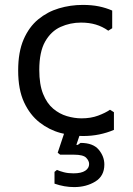

<svg xmlns="http://www.w3.org/2000/svg" viewBox="-20 -542 542 782"><path d="M318 12Q273 12 226.5 -0.5Q180 -13 141 -43.5Q102 -74 78 -125.5Q54 -177 54 -255Q54 -330 76 -381Q98 -432 135.5 -463Q173 -494 220 -508Q267 -522 317 -522Q354 -522 383 -516Q412 -510 437 -499V-427L421 -417Q397 -434 370 -442Q343 -450 310 -450Q266 -450 227 -432.5Q188 -415 164 -373Q140 -331 140 -257Q140 -198 155.5 -159.5Q171 -121 196.5 -99.5Q222 -78 252.5 -69Q283 -60 312 -60Q350 -60 379.5 -71Q409 -82 428 -95L444 -85V-13Q416 -1 384.5 5.5Q353 12 318 12ZM282 220Q242 220 202 206V158L212 150Q223 155 240 159.5Q257 164 279 164Q311 164 327 153.5Q343 143 343 126Q343 113 331 100.5Q319 88 281 88H225L215 80L252 -31H313V-17L291 48H297L308 40Q359 40 382 67.5Q405 95 405 128Q405 175 368 197.5Q331 220 282 220Z"/></svg>

Font: AR One Sans
Style: Regular
Weight: 400
Designer: Niteesh Yadav
Foundry: Niteesh Yadav
Version: Version 1.001;gftools[0.9.33]